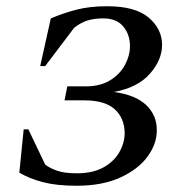

<svg xmlns="http://www.w3.org/2000/svg" viewBox="-20 -588 594 616"><path d="M311 -529Q283 -529 261.5 -522.5Q240 -516 218 -499L125 -376H109L143 -529Q183 -546 225.5 -557Q268 -568 324 -568Q414 -568 457 -531.5Q500 -495 500 -444Q500 -396 461 -351.5Q422 -307 346 -293Q416 -283 449.5 -250.5Q483 -218 483 -172Q484 -128 454 -86.5Q424 -45 366 -18.5Q308 8 226 8Q162 8 118 -3.5Q74 -15 42 -34L56 -173H71L125 -60Q139 -49 162.5 -40.5Q186 -32 227 -32Q278 -32 312 -51Q346 -70 363 -100Q380 -130 380 -162Q379 -210 347.5 -238Q316 -266 251 -266H187L196 -311H256Q302 -311 333.5 -330.5Q365 -350 381 -380Q397 -410 397 -440Q397 -477 375.5 -503Q354 -529 311 -529Z"/></svg>

Font: Spectral SC Medium
Style: Italic
Weight: 500
Italic angle: -10°
Designer: Jean-Baptiste Levee
Foundry: Production Type
Version: Version 2.001